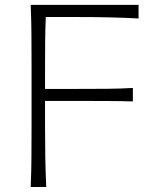

<svg xmlns="http://www.w3.org/2000/svg" viewBox="-20 -752 628 772"><path d="M103.5 0H166Q163.1 -62 162.1 -119.1Q161.1 -176.3 161.1 -243.7V-346.2H285.6Q356.9 -346.2 409.4 -345.9Q461.9 -345.7 514.2 -344.2V-398.4Q464.8 -395.5 412.1 -395Q359.4 -394.5 286.6 -394.5H161.1V-481Q161.1 -537.1 161.6 -585.7Q162.1 -634.3 164.1 -683.6H278.3Q361.3 -683.6 422.6 -682.1Q483.9 -680.7 537.1 -677.7V-732.4H103.5Q106 -670.4 106.4 -613.3Q106.9 -556.2 106.9 -488.3V-243.7Q106.9 -176.3 106.4 -119.1Q106 -62 103.5 0Z"/></svg>

Font: Pinar-VF
Style: Regular
Weight: 300
Designer: Amin Abedi
Version: Version 3.0